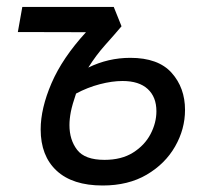

<svg xmlns="http://www.w3.org/2000/svg" viewBox="-20 -538 626 567"><path d="M283.2 9.8Q194.3 9.8 147.2 -33.9Q100.1 -77.6 100.1 -155.8Q100.1 -217.8 132.1 -292.2Q164.1 -366.7 233.9 -442.9L32.7 -443.4L45.9 -517.6H315.9L338.9 -460.4Q317.9 -435.5 290.8 -405.3Q263.7 -375 240.7 -338.4Q299.3 -367.2 364.7 -367.2Q447.3 -367.2 486.8 -323Q526.4 -278.8 526.4 -213.4Q526.4 -156.7 497.1 -105.5Q467.8 -54.2 413.3 -22.2Q358.9 9.8 283.2 9.8ZM204.6 -261.7Q193.4 -229 189.2 -207.8Q185.1 -186.5 185.1 -168.5Q185.1 -125 207.8 -95.5Q230.5 -65.9 288.6 -65.9Q338.9 -65.9 373 -87.4Q407.2 -108.9 424.6 -142.1Q441.9 -175.3 441.9 -209.5Q441.9 -251.5 416.3 -275.1Q390.6 -298.8 341.8 -298.8Q311 -298.8 274.7 -289.3Q238.3 -279.8 204.6 -261.7Z"/></svg>

Font: Cascadia Mono PL SemiLight
Style: Italic
Weight: 350
Italic angle: -10°
Monospace: yes
Designer: Aaron Bell
Foundry: Saja Typeworks
Version: Version 2404.023; ttfautohint (v1.8.4)